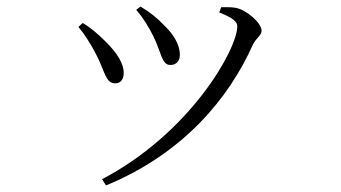

<svg xmlns="http://www.w3.org/2000/svg" viewBox="-20 -516 1040 585"><path d="M395 -486C417 -461 434 -432 447 -406C471 -359 472 -318 499 -318C516 -318 528 -329 528 -349C528 -381 508 -412 480 -439C459 -461 437 -479 408 -496ZM303 49C541 -49 679 -220 750 -379C761 -402 777 -407 777 -423C777 -445 733 -485 699 -492C683 -495 667 -494 654 -494L648 -478C689 -462 703 -450 703 -436C703 -366 560 -111 291 30ZM219 -434C238 -411 256 -383 272 -352C300 -299 301 -262 331 -262C348 -262 357 -275 357 -294C357 -322 337 -355 300 -391C283 -408 258 -431 232 -446Z"/></svg>

Font: Noto Serif SC Light
Style: Regular
Weight: 300
Designer: Ryoko NISHIZUKA 西塚涼子 (kana & ideographs); Frank Grießhammer (Latin, Greek & Cyrillic); Wenlong ZHANG 张文龙 (bopomofo); San
Foundry: Adobe
Version: Version 2.001;hotconv 1.1.0;makeotfexe 2.6.0